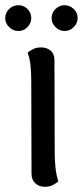

<svg xmlns="http://www.w3.org/2000/svg" viewBox="-39 -705 318 737"><path d="M171 -120Q171 -91 174 -62Q177 -33 185 -9Q179 -3 165.5 4.5Q152 12 133 12Q111 12 96.5 -1.5Q82 -15 82 -38L81 -391Q81 -421 78.5 -450Q76 -479 67 -503Q74 -509 87 -516Q100 -523 119 -523Q141 -523 155.5 -510.5Q170 -498 170 -474ZM32 -586Q11 -586 -4 -601Q-19 -616 -19 -635Q-19 -656 -4 -670.5Q11 -685 32 -685Q52 -685 66.5 -670.5Q81 -656 81 -636Q81 -616 66.5 -601Q52 -586 32 -586ZM209 -586Q189 -586 174 -601Q159 -616 159 -635Q159 -656 174 -670.5Q189 -685 208 -685Q229 -685 244 -670.5Q259 -656 259 -636Q259 -616 244 -601Q229 -586 209 -586Z"/></svg>

Font: Arima Medium
Style: Regular
Weight: 500
Designer: Joana Correia and Natanael Gama
Foundry: NDISCOVER
Version: Version 1.101;gftools[0.9.23]